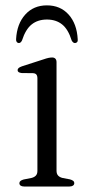

<svg xmlns="http://www.w3.org/2000/svg" viewBox="-20 -678 326 698"><path d="M185.5 -452V-57.5Q185.5 -46 191.2 -39.8Q197 -33.5 207.5 -31L234 -26Q241.5 -24 245.8 -20.8Q250 -17.5 250 -12Q250 -6.5 245.2 -3.2Q240.5 0 232.5 0H67.5Q59.5 0 55 -3.2Q50.5 -6.5 50.5 -12Q50.5 -17 54.5 -20.2Q58.5 -23.5 66 -25.5L94 -31Q104.5 -33.5 110.2 -39.5Q116 -45.5 116 -57V-393Q116 -402.5 112.2 -407Q108.5 -411.5 100 -412L58.5 -412.5Q51 -413.5 47.5 -416Q44 -418.5 44 -423Q44 -427.5 47.8 -430.8Q51.5 -434 60 -437L137.5 -462Q149 -466 156.2 -467.5Q163.5 -469 169.5 -469Q177 -469 181.2 -464.8Q185.5 -460.5 185.5 -452ZM150.5 -607Q117.5 -607 95.2 -589.2Q73 -571.5 60 -531Q55.5 -521.5 48.5 -521.5Q44 -521.5 41 -525.2Q38 -529 38.5 -535.5Q41.5 -591.5 71.8 -625Q102 -658.5 150.5 -658.5Q199.5 -658.5 229.5 -625Q259.5 -591.5 262.5 -535.5Q263.5 -529 260.5 -525.2Q257.5 -521.5 252.5 -521.5Q245.5 -521.5 240.5 -531Q228 -571.5 205.8 -589.2Q183.5 -607 150.5 -607Z"/></svg>

Font: Fraunces Light
Style: Regular
Weight: 300
Version: Version 1.000;[b76b70a41]